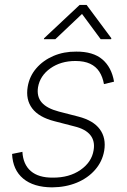

<svg xmlns="http://www.w3.org/2000/svg" viewBox="-20 -768 527 799"><path d="M454.6 -428.2 412.6 -418Q407.2 -448.2 393.3 -469.7Q379.4 -491.2 355 -502.7Q330.6 -514.2 293.9 -514.2Q232.9 -514.2 189.7 -483.6Q146.5 -453.1 138.2 -404.8Q132.3 -366.2 153.6 -341.6Q174.8 -316.9 225.1 -303.7L306.6 -282.7Q368.7 -266.6 395.5 -230Q422.4 -193.4 413.6 -140.6Q405.8 -95.7 375.7 -61.3Q345.7 -26.9 299.6 -7.8Q253.4 11.2 196.8 11.7Q119.6 11.2 76.4 -24.9Q33.2 -61 30.3 -127.4L73.2 -136.2Q76.2 -83.5 108.4 -55.9Q140.6 -28.3 199.7 -28.8Q268.1 -28.3 314.9 -60.8Q361.8 -93.3 369.6 -143.1Q376 -180.7 356 -205.8Q335.9 -231 289.1 -242.2L206.1 -263.7Q141.6 -280.3 114 -316.9Q86.4 -353.5 95.2 -406.7Q102.5 -450.7 130.9 -483.6Q159.2 -516.6 202.4 -535.2Q245.6 -553.7 297.4 -553.2Q367.2 -553.7 405.8 -521Q444.3 -488.3 454.6 -428.2ZM398.9 -605 321.3 -710 210.4 -605H162.6L163.6 -608.9L311.5 -747.6H340.3L443.4 -608.9L442.4 -605Z"/></svg>

Font: Inter Tight ExtraLight
Style: Italic
Weight: 250
Italic angle: -9.39999°
Designer: Rasmus Andersson
Foundry: rsms
Version: Version 3.004